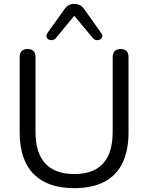

<svg xmlns="http://www.w3.org/2000/svg" viewBox="-20 -966 768 995"><path d="M365 9Q295 9 242.5 -9.5Q190 -28 154 -64.5Q118 -101 100 -155Q82 -209 82 -279V-670Q82 -691 92.5 -701.5Q103 -712 123 -712Q143 -712 153.5 -701.5Q164 -691 164 -670V-283Q164 -173 215 -118.5Q266 -64 365 -64Q464 -64 514 -118.5Q564 -173 564 -283V-670Q564 -691 575 -701.5Q586 -712 606 -712Q625 -712 635.5 -701.5Q646 -691 646 -670V-279Q646 -186 614.5 -121Q583 -56 520 -23.5Q457 9 365 9ZM269 -768Q260 -759 249.5 -758Q239 -757 231 -762Q223 -767 221 -776Q219 -785 226 -795L314 -918Q324 -933 337 -939.5Q350 -946 365 -946Q381 -946 393.5 -939.5Q406 -933 417 -918L504 -795Q512 -785 510 -776Q508 -767 499.5 -762Q491 -757 480.5 -758Q470 -759 462 -768L365 -884Z"/></svg>

Font: Nunito
Style: Regular
Weight: 400
Designer: Vernon Adams
Foundry: Vernon Adams
Version: Version 3.602